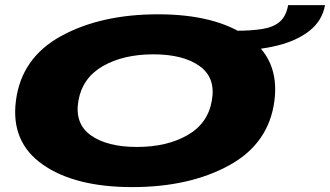

<svg xmlns="http://www.w3.org/2000/svg" viewBox="-20 -738 1315 765"><path d="M507 7.5Q279 7.5 150.5 -82.2Q22 -172 43.5 -337Q65.5 -508 223.8 -594.5Q382 -681 609.8 -681Q837.5 -681 966 -591.8Q1094.5 -502.5 1073.5 -337Q1051.5 -166 893 -79.2Q734.5 7.5 507 7.5ZM525.5 -152.5Q644.5 -152.5 726.5 -199.2Q808.5 -246 824 -337Q840.5 -428 775.2 -474.8Q710 -521.5 591 -521.5Q472 -521.5 390.2 -474.8Q308.5 -428 292.5 -337Q276.5 -246 341.5 -199.2Q406.5 -152.5 525.5 -152.5ZM919.5 -615.5Q981.5 -615.5 1025.2 -622.5Q1069 -629.5 1094.5 -651.2Q1120 -673 1128 -717.5H1275Q1264 -655.5 1213 -615.2Q1162 -575 1082.2 -555.8Q1002.5 -536.5 905.5 -536.5Z"/></svg>

Font: Anybody UltraExpanded ExtraBold
Style: Italic
Weight: 800
Width: 9
Italic angle: -10°
Designer: Tyler Finck
Foundry: Etcetera Type Company
Version: Version 1.010; ttfautohint (v1.8.3) -l 8 -r 50 -G 200 -x 14 